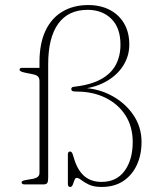

<svg xmlns="http://www.w3.org/2000/svg" viewBox="-20 -731 616 761"><path d="M541 -168.5Q541 -229 506.8 -278Q472.5 -327 415 -355.8Q357.5 -384.5 287 -383L287.5 -377Q350.5 -381 396.5 -405.8Q442.5 -430.5 467.5 -469.5Q492.5 -508.5 492.5 -554Q492.5 -602.5 472.2 -637.5Q452 -672.5 415.2 -691.8Q378.5 -711 329.5 -711Q271.5 -711 227.8 -685.2Q184 -659.5 160.2 -609Q136.5 -558.5 136.5 -485V-443L148.5 -462H68Q62.5 -462 60 -460.2Q57.5 -458.5 57.5 -455Q57.5 -451.5 61.5 -448.8Q65.5 -446 79 -443L113 -436Q126.5 -433 131.5 -426.5Q136.5 -420 136.5 -409.5V-45.5Q136.5 -36 130 -30.5Q123.5 -25 112 -22.5L80 -17Q65.5 -14.5 65.5 -8Q65.5 -4.5 68.8 -2.2Q72 0 78 0H151Q164 0 167.5 -6Q171 -12 171 -27.5V-477Q171 -582 210.8 -637Q250.5 -692 327 -692Q385.5 -692 421.5 -656.2Q457.5 -620.5 457.5 -554Q457.5 -509.5 439.2 -474.5Q421 -439.5 380.2 -417Q339.5 -394.5 272.5 -387Q267 -386.5 264.8 -384Q262.5 -381.5 262.5 -377.5Q262.5 -373.5 266.2 -370.8Q270 -368 285 -368Q348 -368 398 -343.5Q448 -319 477 -274.2Q506 -229.5 506 -168Q506 -98 474 -54Q442 -10 382.5 -10Q341.5 -10 314.8 -32.5Q288 -55 274 -101L268 -120Q266 -126 263.2 -128.2Q260.5 -130.5 257.5 -130.5Q254 -130.5 251.5 -127.8Q249 -125 249 -119.5V-2Q249 3.5 251.2 6.8Q253.5 10 257.5 10Q263.5 10 266.5 4.8Q269.5 -0.5 271.8 -8Q274 -15.5 276.8 -20.8Q279.5 -26 284.5 -26Q291.5 -26 302.8 -17Q314 -8 333.2 1Q352.5 10 382.5 10Q433 10 468.2 -13.2Q503.5 -36.5 522.2 -76.8Q541 -117 541 -168.5Z"/></svg>

Font: Fraunces Thin
Style: Regular
Weight: 250
Version: Version 1.000;[b76b70a41]